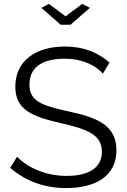

<svg xmlns="http://www.w3.org/2000/svg" viewBox="-20 -952 647 978"><path d="M229 -932 191 -912 289 -826H339L438 -912L399 -932L314 -869ZM504 -577 538 -633C479 -685 405 -715 311 -715C163 -715 58 -643 58 -511C58 -396 137 -360 285 -326C426 -294 499 -266 499 -179C499 -97 432 -56 319 -56C211 -56 118 -100 67 -154L32 -97C111 -29 207 6 317 6C466 6 573 -55 573 -186C573 -313 478 -353 327 -385C191 -415 130 -437 130 -521C130 -602 185 -653 310 -653C395 -653 464 -622 504 -577Z"/></svg>

Font: FIGSv2-sans-serif
Style: Regular
Weight: 400
Designer: Matt McInerney, Pablo Impallari, Rodrigo Fuenzalida,Mirko Velimirovic
Foundry: Matt McInerney, Pablo Impallari, Rodrigo Fuenzalida
Version: Version 4.021;hotconv 1.0.109;makeotfexe 2.5.65596